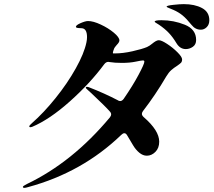

<svg xmlns="http://www.w3.org/2000/svg" viewBox="-20 -872 1040 931"><path d="M995 -774Q995 -753 982.5 -740.5Q970 -728 954 -728Q927 -728 909 -751Q884 -782 865 -797.5Q846 -813 821 -824Q813 -828 800.5 -832.5Q788 -837 788 -840Q788 -845 820.5 -848.5Q853 -852 871 -852Q924 -852 959.5 -833Q995 -814 995 -774ZM931 -678Q931 -656 915 -645Q899 -634 881 -634Q853 -634 836 -662Q818 -692 798.5 -712.5Q779 -733 751 -752Q743 -757 736.5 -761Q730 -765 730 -767Q730 -774 763 -774Q822 -774 876.5 -752Q931 -730 931 -678ZM863 -584Q863 -573 857.5 -567.5Q852 -562 839 -553Q823 -543 810.5 -532Q798 -521 786 -501Q734 -412 673 -333Q668 -326 668 -320Q668 -312 677 -304Q752 -239 752 -185Q752 -154 733.5 -135.5Q715 -117 692 -117Q673 -117 655.5 -131.5Q638 -146 625 -168Q601 -209 597 -215Q591 -226 583 -226Q576 -226 568 -218Q379 -36 117 35Q104 39 98 39Q91 39 91 34Q91 30 111 20Q332 -86 513 -303Q519 -311 519 -317Q519 -325 512 -332Q492 -355 423 -420L402 -439Q396 -444 396 -447Q396 -451 401 -451Q405 -451 411 -449Q488 -419 551 -386Q556 -382 563 -382Q572 -382 580 -393Q624 -457 652 -509.5Q680 -562 680 -573Q680 -579 673 -579Q666 -579 637.5 -573Q609 -567 571 -567Q536 -567 512 -571L505 -572Q494 -572 485 -560Q417 -468 319 -380.5Q221 -293 136 -257L128 -255Q122 -255 122 -259Q122 -264 135 -275Q192 -325 249.5 -396.5Q307 -468 347.5 -540.5Q388 -613 399 -666Q402 -680 402 -692Q402 -732 378 -735Q374 -735 361 -736Q348 -737 348 -742Q348 -750 371 -760Q394 -770 407 -770Q432 -770 468.5 -753Q505 -736 532 -713.5Q559 -691 559 -676Q559 -667 546 -654Q535 -641 534 -638Q524 -613 529 -613H538Q576 -613 622.5 -623.5Q669 -634 693 -644Q706 -650 719 -661Q726 -667 734.5 -672Q743 -677 750 -677Q763 -677 790.5 -659Q818 -641 840.5 -618.5Q863 -596 863 -584Z"/></svg>

Font: Shippori Mincho B1 ExtraBold
Style: Regular
Weight: 800
Designer: FONTDASU
Foundry: FONTDASU / Google Inc. / but / Adobe
Version: Version 3.110; ttfautohint (v1.8.3)